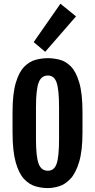

<svg xmlns="http://www.w3.org/2000/svg" viewBox="-20 -988 503 1016"><path d="M232.4 7.3Q200.2 7.3 167.5 -2.2Q134.8 -11.7 107.2 -41Q79.6 -70.3 63 -129.6Q46.4 -189 46.4 -288.6V-394Q46.4 -492.2 63.5 -549.6Q80.6 -606.9 108.4 -635Q136.2 -663.1 168.9 -671.6Q201.7 -680.2 232.9 -680.2Q263.2 -680.2 295.4 -672.1Q327.6 -664.1 355 -636.5Q382.3 -608.9 399.4 -551Q416.5 -493.2 416.5 -394V-288.6Q416.5 -190.4 398.9 -131.6Q381.3 -72.8 353.5 -42.7Q325.7 -12.7 293.7 -2.7Q261.7 7.3 232.4 7.3ZM233.4 -84.5Q266.6 -84.5 279.5 -121.1Q292.5 -157.7 292.5 -252V-419.4Q292.5 -514.2 279.5 -551.3Q266.6 -588.4 233.4 -588.4Q198.7 -588.4 184.6 -551.3Q170.4 -514.2 170.4 -419.4V-252Q170.4 -157.7 184.6 -121.1Q198.7 -84.5 233.4 -84.5ZM158.2 -765.1 299.8 -968.3 382.3 -901.4 219.2 -713.9Z"/></svg>

Font: Fjalla One
Style: Regular
Weight: 400
Designer: Irina Smirnova, Eben Sorkin
Foundry: Sorkin Type
Version: Version 1.002; ttfautohint (v1.8.4.7-5d5b);gftools[0.9.25]